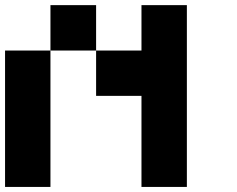

<svg xmlns="http://www.w3.org/2000/svg" viewBox="-20 -740 940 760"><path d="M540 -540Q540 -599.6 540 -719.7Q599.6 -719.7 719.7 -719.7Q719.7 -480.5 719.7 0Q660.2 0 540 0Q540 -120.1 540 -360.4Q480.5 -360.4 360.4 -360.4Q360.4 -419.9 360.4 -540Q419.9 -540 540 -540ZM0 -540Q59.6 -540 179.7 -540Q179.7 -360.4 179.7 0Q120.1 0 0 0Q0 -179.7 0 -540ZM179.7 -719.7Q240.2 -719.7 360.4 -719.7Q360.4 -660.2 360.4 -540Q299.8 -540 179.7 -540Q179.7 -599.6 179.7 -719.7Z"/></svg>

Font: Pixelfont
Style: 5 px
Weight: 400
Designer: Eugene Lysy
Version: Version 1.0.2 (beta)